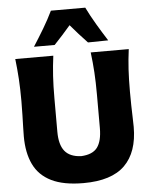

<svg xmlns="http://www.w3.org/2000/svg" viewBox="-69 -1153 962 1223"><g transform="rotate(-5 412.5 -541.0)"><path d="M415 15.6Q288.1 15.6 210.2 -22.7Q132.3 -61 96.9 -134.8Q61.5 -208.5 61.5 -314Q61.5 -335.4 62.5 -371.6Q63.5 -407.7 64.7 -451.4Q65.9 -495.1 65.9 -538.6Q65.9 -617.7 62 -680.4Q58.1 -743.2 50.3 -809.6H293.5Q284.7 -743.2 280.8 -680.4Q276.9 -617.7 276.9 -538.6V-324.7Q276.9 -242.2 309.6 -201.2Q342.3 -160.2 414.1 -156.7Q488.3 -160.2 518.6 -200.9Q548.8 -241.7 548.8 -324.7V-538.6Q548.8 -617.7 544.9 -680.4Q541 -743.2 532.7 -809.6H775.9Q767.1 -743.2 763.4 -680.4Q759.8 -617.7 759.8 -538.6Q759.8 -495.1 760.7 -450.7Q761.7 -406.2 762.9 -369.9Q764.2 -333.5 764.2 -313.5Q764.2 -151.9 679.4 -68.1Q594.7 15.6 415 15.6ZM521 -874.5Q492.7 -903.8 466.1 -933.8Q439.5 -963.9 413.6 -994.1Q388.2 -964.4 361.8 -935.1Q335.4 -905.8 308.1 -877H175.8Q210.9 -931.6 243.9 -986.8Q276.9 -1042 303.2 -1096.7H522.9Q549.8 -1042 582.5 -986.8Q615.2 -931.6 650.4 -876.5Z"/></g></svg>

Font: Pinar ExtraBold
Style: Regular
Weight: 800
Designer: Amin Abedi
Version: Version 3.000